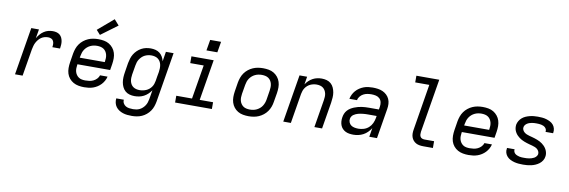

<svg xmlns="http://www.w3.org/2000/svg" viewBox="-64 -1307 6128 2066"><g transform="rotate(10 3000.0 -273.5)"><path d="M101 0 187 -520H271L254 -421Q267 -444 284.5 -464.5Q302 -485 324.5 -500Q347 -515 372 -521.5Q397 -528 422 -528Q443 -528 462.5 -523Q482 -518 497 -506Q512 -494 520.5 -476.5Q529 -459 532.5 -439Q536 -419 534.5 -398.5Q533 -378 530 -357H446Q449 -375 448.5 -392.5Q448 -410 440.5 -425Q433 -440 417.5 -447Q402 -454 384 -454Q365 -454 345.5 -449Q326 -444 309 -432.5Q292 -421 279 -405Q266 -389 256.5 -371Q247 -353 242 -333.5Q237 -314 233 -295L184 0Z M857 8Q826 8 795.5 2.5Q765 -3 739 -17.5Q713 -32 694 -55Q675 -78 666 -106.5Q657 -135 657 -166.5Q657 -198 662 -230L678 -330Q683 -357 692.5 -384Q702 -411 719 -435Q736 -459 759.5 -477.5Q783 -496 809.5 -507.5Q836 -519 864 -523.5Q892 -528 919 -528Q951 -528 981.5 -522.5Q1012 -517 1037 -502Q1062 -487 1080.5 -464Q1099 -441 1108 -412.5Q1117 -384 1117 -353Q1117 -322 1112 -290L1101 -223H744L743 -218Q740 -198 739.5 -178.5Q739 -159 744 -141Q749 -123 759.5 -108Q770 -93 785 -83Q800 -73 819 -69.5Q838 -66 857 -66Q879 -66 901 -69Q923 -72 944 -82Q965 -92 981.5 -109.5Q998 -127 1004 -148H1086Q1081 -125 1068.5 -102Q1056 -79 1038.5 -60.5Q1021 -42 999 -28Q977 -14 953.5 -6Q930 2 905.5 5Q881 8 857 8ZM756 -297H1029L1030 -302Q1033 -322 1033.5 -341Q1034 -360 1029.5 -378Q1025 -396 1015 -411.5Q1005 -427 990 -437Q975 -447 956.5 -451Q938 -455 918 -455Q900 -455 881.5 -451.5Q863 -448 845 -439.5Q827 -431 812 -418Q797 -405 786 -388.5Q775 -372 769 -354Q763 -336 760 -318ZM927 -576 884 -624 1055 -770 1108 -710Z M1416 223Q1390 223 1365.5 220.5Q1341 218 1318 210.5Q1295 203 1275 190Q1255 177 1241 158Q1227 139 1221.5 115Q1216 91 1219 66H1302Q1299 87 1309 105Q1319 123 1336 133Q1353 143 1373.5 146Q1394 149 1416 149Q1434 149 1452 146Q1470 143 1487.5 134.5Q1505 126 1519.5 112.5Q1534 99 1544.5 83Q1555 67 1561 49Q1567 31 1570 13L1587 -87Q1572 -65 1552 -46Q1532 -27 1508 -14.5Q1484 -2 1458 3Q1432 8 1407 8Q1379 8 1352 0.5Q1325 -7 1305.5 -24.5Q1286 -42 1274.5 -66Q1263 -90 1258.5 -117Q1254 -144 1255.5 -172.5Q1257 -201 1262 -230L1278 -330Q1283 -355 1290.5 -380.5Q1298 -406 1312 -429Q1326 -452 1346 -471.5Q1366 -491 1390 -504Q1414 -517 1440 -522.5Q1466 -528 1492 -528Q1519 -528 1544.5 -521.5Q1570 -515 1590 -499.5Q1610 -484 1622.5 -461.5Q1635 -439 1641 -414L1658 -520H1742L1652 25Q1647 52 1638 78.5Q1629 105 1612.5 129Q1596 153 1573 172Q1550 191 1524 202.5Q1498 214 1470 218.5Q1442 223 1416 223ZM1450 -65Q1468 -65 1485.5 -68.5Q1503 -72 1520 -79Q1537 -86 1552 -98Q1567 -110 1578 -125.5Q1589 -141 1595 -158.5Q1601 -176 1604 -193Q1608 -218 1612 -243Q1616 -268 1621 -293Q1624 -313 1624.5 -333Q1625 -353 1621.5 -371.5Q1618 -390 1608.5 -406.5Q1599 -423 1584.5 -434Q1570 -445 1551 -450Q1532 -455 1512 -455Q1494 -455 1475.5 -451Q1457 -447 1440 -438.5Q1423 -430 1409 -416.5Q1395 -403 1384.5 -387Q1374 -371 1368.5 -353.5Q1363 -336 1360 -318L1343 -218Q1340 -199 1339.5 -180Q1339 -161 1343 -143Q1347 -125 1356.5 -109.5Q1366 -94 1380.5 -84Q1395 -74 1413 -69.5Q1431 -65 1450 -65Z M1850 0V-74H2022L2084 -446H1937V-520H2180L2106 -74H2252V0ZM2085 -611 2105 -729H2224L2204 -611Z M2654 8Q2623 8 2592.5 2.5Q2562 -3 2536.5 -18Q2511 -33 2493 -56Q2475 -79 2466 -107.5Q2457 -136 2457 -167Q2457 -198 2462 -230L2478 -330Q2483 -357 2492.5 -384Q2502 -411 2519 -435Q2536 -459 2559.5 -477.5Q2583 -496 2609.5 -507.5Q2636 -519 2664 -523.5Q2692 -528 2719 -528Q2751 -528 2781.5 -522.5Q2812 -517 2837 -502Q2862 -487 2880.5 -464Q2899 -441 2908 -412.5Q2917 -384 2917 -353Q2917 -322 2912 -290L2895 -190Q2891 -163 2881 -136Q2871 -109 2854 -85Q2837 -61 2813.5 -42.5Q2790 -24 2763.5 -12.5Q2737 -1 2709 3.5Q2681 8 2654 8ZM2655 -65Q2673 -65 2692 -68.5Q2711 -72 2728.5 -80.5Q2746 -89 2761.5 -102Q2777 -115 2787.5 -131.5Q2798 -148 2804.5 -166Q2811 -184 2814 -202L2830 -302Q2833 -322 2833.5 -341Q2834 -360 2829.5 -378Q2825 -396 2815 -411.5Q2805 -427 2790 -437Q2775 -447 2756.5 -451Q2738 -455 2718 -455Q2700 -455 2681.5 -451.5Q2663 -448 2645 -439.5Q2627 -431 2612 -418Q2597 -405 2586 -388.5Q2575 -372 2569 -354Q2563 -336 2560 -318L2543 -218Q2540 -198 2539.5 -179Q2539 -160 2543.5 -142Q2548 -124 2558.5 -108.5Q2569 -93 2583.5 -83Q2598 -73 2617 -69Q2636 -65 2655 -65Z M3032 0 3118 -520H3201L3187 -434Q3201 -456 3220.5 -474.5Q3240 -493 3263.5 -505.5Q3287 -518 3312 -523Q3337 -528 3361 -528Q3389 -528 3415.5 -520.5Q3442 -513 3461.5 -495.5Q3481 -478 3492 -453.5Q3503 -429 3507.5 -402Q3512 -375 3510 -347Q3508 -319 3504 -290L3456 0H3372L3422 -302Q3425 -321 3426 -340Q3427 -359 3423 -376.5Q3419 -394 3410 -409.5Q3401 -425 3387 -435.5Q3373 -446 3355 -450.5Q3337 -455 3318 -455Q3301 -455 3283.5 -451.5Q3266 -448 3249.5 -440.5Q3233 -433 3218.5 -420.5Q3204 -408 3194 -393Q3184 -378 3178 -361Q3172 -344 3169 -327L3115 0Z M3799 8H3798Q3776 8 3753.5 4.5Q3731 1 3712 -8.5Q3693 -18 3678.5 -33.5Q3664 -49 3656.5 -69Q3649 -89 3647.5 -111.5Q3646 -134 3650 -157Q3653 -177 3661 -196.5Q3669 -216 3683.5 -232.5Q3698 -249 3716.5 -260.5Q3735 -272 3754.5 -280Q3774 -288 3794.5 -293.5Q3815 -299 3835 -302Q3855 -305 3875.5 -306Q3896 -307 3916 -307H4023L4028 -339Q4032 -364 4027 -387.5Q4022 -411 4005.5 -427Q3989 -443 3965.5 -448.5Q3942 -454 3917 -454Q3895 -454 3872.5 -450.5Q3850 -447 3829 -436Q3808 -425 3792.5 -406Q3777 -387 3773 -365H3690Q3695 -389 3706 -412Q3717 -435 3734.5 -455Q3752 -475 3774 -489.5Q3796 -504 3820 -513Q3844 -522 3868.5 -525Q3893 -528 3917 -528Q3946 -528 3974 -524Q4002 -520 4026.5 -509Q4051 -498 4070.5 -479.5Q4090 -461 4101 -436.5Q4112 -412 4113.5 -384Q4115 -356 4110 -327L4056 0H3972L3988 -97Q3973 -73 3952 -52Q3931 -31 3905.5 -17.5Q3880 -4 3852.5 2Q3825 8 3799 8ZM3841 -65Q3870 -65 3899.5 -74Q3929 -83 3952.5 -104Q3976 -125 3989 -153Q4002 -181 4007 -210L4011 -234H3916Q3903 -234 3890 -233.5Q3877 -233 3864 -231.5Q3851 -230 3837.5 -228Q3824 -226 3811 -222.5Q3798 -219 3785.5 -213.5Q3773 -208 3761.5 -200Q3750 -192 3742.5 -180Q3735 -168 3733 -155Q3729 -134 3737.5 -114.5Q3746 -95 3762 -84Q3778 -73 3799 -69Q3820 -65 3841 -65Z M4563 0Q4541 0 4520 -3.5Q4499 -7 4481.5 -16.5Q4464 -26 4451 -41.5Q4438 -57 4431.5 -76.5Q4425 -96 4425 -117.5Q4425 -139 4429 -161L4511 -662H4357V-735H4607L4510 -149Q4508 -135 4509 -120.5Q4510 -106 4516.5 -95Q4523 -84 4536 -79Q4549 -74 4563 -74H4667V0Z M5057 8Q5026 8 4995.5 2.5Q4965 -3 4939 -17.5Q4913 -32 4894 -55Q4875 -78 4866 -106.5Q4857 -135 4857 -166.5Q4857 -198 4862 -230L4878 -330Q4883 -357 4892.5 -384Q4902 -411 4919 -435Q4936 -459 4959.5 -477.5Q4983 -496 5009.5 -507.5Q5036 -519 5064 -523.5Q5092 -528 5119 -528Q5151 -528 5181.5 -522.5Q5212 -517 5237 -502Q5262 -487 5280.5 -464Q5299 -441 5308 -412.5Q5317 -384 5317 -353Q5317 -322 5312 -290L5301 -223H4944L4943 -218Q4940 -198 4939.5 -178.5Q4939 -159 4944 -141Q4949 -123 4959.5 -108Q4970 -93 4985 -83Q5000 -73 5019 -69.5Q5038 -66 5057 -66Q5079 -66 5101 -69Q5123 -72 5144 -82Q5165 -92 5181.5 -109.5Q5198 -127 5204 -148H5286Q5281 -125 5268.5 -102Q5256 -79 5238.5 -60.5Q5221 -42 5199 -28Q5177 -14 5153.5 -6Q5130 2 5105.5 5Q5081 8 5057 8ZM4956 -297H5229L5230 -302Q5233 -322 5233.5 -341Q5234 -360 5229.5 -378Q5225 -396 5215 -411.5Q5205 -427 5190 -437Q5175 -447 5156.5 -451Q5138 -455 5118 -455Q5100 -455 5081.5 -451.5Q5063 -448 5045 -439.5Q5027 -431 5012 -418Q4997 -405 4986 -388.5Q4975 -372 4969 -354Q4963 -336 4960 -318Z M5653 8Q5628 8 5604 6Q5580 4 5557 -2Q5534 -8 5513 -18.5Q5492 -29 5476.5 -46Q5461 -63 5454 -85.5Q5447 -108 5452 -133Q5452 -135 5452 -136.5Q5452 -138 5453 -139H5535Q5535 -138 5535 -137.5Q5535 -137 5535 -137Q5533 -123 5538 -111Q5543 -99 5552.5 -91Q5562 -83 5574.5 -78Q5587 -73 5599.5 -70Q5612 -67 5625.5 -66.5Q5639 -66 5653 -66Q5666 -66 5679.5 -66.5Q5693 -67 5706.5 -69.5Q5720 -72 5733.5 -76Q5747 -80 5759.5 -87Q5772 -94 5781.5 -105.5Q5791 -117 5794 -130Q5796 -147 5789 -161.5Q5782 -176 5770.5 -185.5Q5759 -195 5744 -201Q5729 -207 5714 -211Q5699 -215 5683.5 -219Q5668 -223 5653 -228Q5638 -233 5623.5 -238.5Q5609 -244 5595 -251.5Q5581 -259 5569 -268Q5557 -277 5546 -288Q5535 -299 5526.5 -312Q5518 -325 5512.5 -339.5Q5507 -354 5505.5 -370Q5504 -386 5506 -403Q5510 -424 5522 -444.5Q5534 -465 5552 -480Q5570 -495 5591 -504Q5612 -513 5634 -518.5Q5656 -524 5677.5 -526Q5699 -528 5721 -528Q5745 -528 5768.5 -526Q5792 -524 5814 -517.5Q5836 -511 5856.5 -500.5Q5877 -490 5891.5 -473Q5906 -456 5912 -433.5Q5918 -411 5914 -387Q5914 -386 5913.5 -384Q5913 -382 5913 -381H5830Q5830 -382 5830 -382.5Q5830 -383 5831 -384Q5833 -397 5828.5 -408.5Q5824 -420 5815 -428.5Q5806 -437 5795 -442Q5784 -447 5771.5 -449.5Q5759 -452 5746.5 -453Q5734 -454 5721 -454Q5708 -454 5695 -453.5Q5682 -453 5669 -450.5Q5656 -448 5643.5 -444Q5631 -440 5619 -432.5Q5607 -425 5598.5 -414Q5590 -403 5588 -390Q5585 -374 5592 -359.5Q5599 -345 5611 -335Q5623 -325 5637.5 -319Q5652 -313 5667 -309Q5682 -305 5697.5 -301Q5713 -297 5728 -292Q5743 -287 5757.5 -281.5Q5772 -276 5786 -268.5Q5800 -261 5812 -252Q5824 -243 5835 -232Q5846 -221 5854.5 -208Q5863 -195 5868.5 -180.5Q5874 -166 5876 -150Q5878 -134 5875 -118Q5872 -95 5859 -74.5Q5846 -54 5827 -39.5Q5808 -25 5786 -15.5Q5764 -6 5742 -1Q5720 4 5697.5 6Q5675 8 5653 8Z"/></g></svg>

Font: Iosevka SS04 Extended Oblique
Style: Regular
Weight: 400
Width: 7
Italic angle: -9°
Monospace: yes
Designer: Belleve Invis
Foundry: Belleve Invis
Version: Version 19.0.0; ttfautohint (v1.8.4)